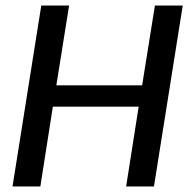

<svg xmlns="http://www.w3.org/2000/svg" viewBox="-20 -670 698 690"><path d="M25 0H125L170 -286.7H478.3L433.3 0H533.3L636.7 -650H536.7L490.8 -363.3H182.5L228.3 -650H128.3Z"/></svg>

Font: Boon Medium
Style: Italic
Weight: 500
Italic angle: -9°
Designer: Sungsit Sawaiwan
Foundry: FontUni
Version: Version 3.0